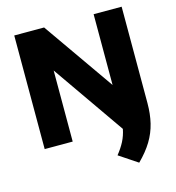

<svg xmlns="http://www.w3.org/2000/svg" viewBox="-137 -856 1107 1208"><g transform="rotate(-15 417.0 -252.0)"><path d="M619.5 236.5 499.5 156.5Q529 120 547.8 83.8Q566.5 47.5 575 4.5L249.5 -463V0H67V-740H261.5L584 -279V-740H766.5V-112.5Q766.5 -41.5 752.2 17.5Q738 76.5 705.8 129.8Q673.5 183 619.5 236.5Z"/></g></svg>

Font: Encode Sans Semi Expanded ExtraBold
Style: Regular
Weight: 800
Width: 6
Designer: Multiple Designers
Foundry: Impallari Type
Version: Version 3.000; ttfautohint (v1.8.3) -l 8 -r 50 -G 200 -x 14 